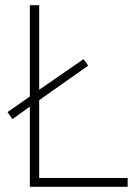

<svg xmlns="http://www.w3.org/2000/svg" viewBox="-20 -720 524 740"><path d="M95 -309 28 -261 9 -288 95 -348V-700H131V-374L302 -492L320 -467L131 -334V-34H472V0H95Z"/></svg>

Font: Cairo ExtraLight
Style: Regular
Weight: 250
Designer: Mohamed Gaber, the designers of Titillium
Foundry: Kief Type Foundry
Version: Version 2.009; ttfautohint (v1.5.33-1714) -l 8 -r 50 -G 200 